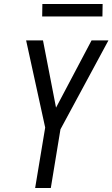

<svg xmlns="http://www.w3.org/2000/svg" viewBox="-20 -936 560 956"><path d="M155 0 205 -301 110 -735H194L259 -400L436 -735H520L281 -292L233 0ZM190 -854 191 -916H491L490 -854Z"/></svg>

Font: Iosevka Fixed
Style: Italic
Weight: 400
Italic angle: -9°
Monospace: yes
Designer: Belleve Invis
Foundry: Belleve Invis
Version: Version 33.2.4